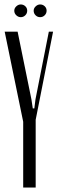

<svg xmlns="http://www.w3.org/2000/svg" viewBox="-20 -841 260 861"><path d="M121 -395 127 -355H134L139 -395L199 -699H218L140 -304V0H84V-295L1 -699H59ZM44 -793Q44 -804 53 -812.5Q62 -821 73 -821Q85 -821 93.5 -813Q102 -805 102 -793Q102 -781 93.5 -772.5Q85 -764 73 -764Q62 -764 53 -772.5Q44 -781 44 -793ZM131 -793Q131 -804 140 -812.5Q149 -821 160 -821Q172 -821 180.5 -813Q189 -805 189 -793Q189 -781 180.5 -772.5Q172 -764 160 -764Q148 -764 139.5 -772.5Q131 -781 131 -793Z"/></svg>

Font: Moniqa Cond Heading
Style: Regular
Weight: 400
Width: 3
Designer: Rajesh Rajput
Foundry: Rajesh Rajput
Version: Version 1.000